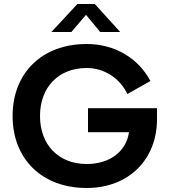

<svg xmlns="http://www.w3.org/2000/svg" viewBox="-20 -930 847 960"><path d="M420 -269H625C611 -172 529 -110 413 -110C273 -110 180 -206 180 -350C180 -494 273 -590 413 -590C502 -590 579 -539 617 -460L732 -525C672 -639 554 -710 413 -710C191 -710 43 -566 43 -350C43 -134 191 10 413 10C624 10 765 -133 765 -334V-389H420ZM454 -910H367L237 -770H337L410 -856L481 -770H581Z"/></svg>

Font: Gully SemiBold
Style: Regular
Weight: 600
Designer: jaikishan Patel
Foundry: MagicType
Version: Version 1.000;Glyphs 3.2 (3242)